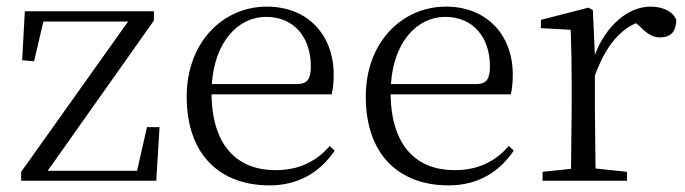

<svg xmlns="http://www.w3.org/2000/svg" viewBox="-20 -546 2069 580"><path d="M44 0H452L462 -162H424L394 -30H124L445 -484V-512H55L47 -364L83 -361L111 -481H367L44 -27Z M794 14C882 14 947 -26 991 -91L976 -105C934 -57 882 -32 812 -32C700 -32 621 -102 619 -261H982C986 -277 988 -297 988 -321C988 -438 912 -526 786 -526C655 -526 544 -420 544 -254C544 -74 649 14 794 14ZM620 -292C628 -418 698 -495 784 -495C870 -495 919 -431 919 -346C919 -309 910 -292 877 -292Z M1335 14C1423 14 1488 -26 1532 -91L1517 -105C1475 -57 1423 -32 1353 -32C1241 -32 1162 -102 1160 -261H1523C1527 -277 1529 -297 1529 -321C1529 -438 1453 -526 1327 -526C1196 -526 1085 -420 1085 -254C1085 -74 1190 14 1335 14ZM1161 -292C1169 -418 1239 -495 1325 -495C1411 -495 1460 -431 1460 -346C1460 -309 1451 -292 1418 -292Z M1777 -318C1808 -401 1847 -452 1901 -476L1911 -468C1934 -445 1950 -433 1974 -433C2008 -433 2022 -452 2023 -486C2013 -511 1983 -526 1945 -526C1877 -526 1810 -468 1777 -380L1771 -515L1758 -523L1614 -486V-461L1704 -456C1706 -406 1707 -354 1707 -285V-227L1705 -36L1619 -27V0H1874V-27L1779 -37L1777 -227Z"/></svg>

Font: Noto Serif KR Light
Style: Regular
Weight: 300
Designer: Ryoko NISHIZUKA 西塚涼子 (kana & ideographs); Frank Grießhammer (Latin, Greek & Cyrillic); Wenlong ZHANG 张文龙 (bopomofo); San
Foundry: Adobe
Version: Version 2.001;hotconv 1.1.0;makeotfexe 2.6.0